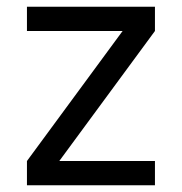

<svg xmlns="http://www.w3.org/2000/svg" viewBox="-20 -550 540 570"><path d="M60 0H440V-72H156L440 -458V-530H60V-458H344L60 -72Z"/></svg>

Font: Iosevka SS09
Style: Regular
Weight: 400
Monospace: yes
Designer: Belleve Invis
Foundry: Belleve Invis
Version: Version 5.2.1; ttfautohint (v1.8.3)